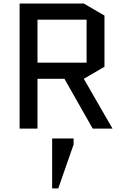

<svg xmlns="http://www.w3.org/2000/svg" viewBox="-20 -720 695 1075"><path d="M340.8 -278.8H189.9V0H89.8V-700.2H449.2L564.9 -632.8V-346.2L449.2 -278.8L609.9 0H499ZM189.9 -609.9V-369.1H464.8V-609.9ZM272 335V55.2H392.1V88.9L306.2 335Z"/></svg>

Font: Quantico
Style: Regular
Weight: 400
Designer: Matt Desmond
Foundry: MADtype
Version: Version 2.002